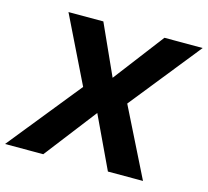

<svg xmlns="http://www.w3.org/2000/svg" viewBox="-140 -823 1018 941"><g transform="rotate(15 369.0 -352.5)"><path d="M-38 0 281 -396 282 -323 95 -705H272L390 -444H383L582 -705H776L469 -321L466 -393L662 0H484L356 -271H365L156 0Z"/></g></svg>

Font: Nunito Sans 8pt ExtraBold
Style: Italic
Weight: 800
Italic angle: -9°
Version: Version 3.101;gftools[0.9.27]